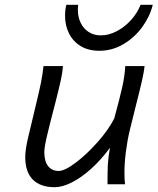

<svg xmlns="http://www.w3.org/2000/svg" viewBox="-20 -759 649 791"><path d="M433.1 -150.4Q397 -101.1 356.4 -64.5Q315.9 -27.8 276.6 -7.8Q237.3 12.2 205.1 12.2Q146 12.2 115 -19.3Q84 -50.8 84 -111.8Q84 -142.6 95.7 -191.9L129.4 -333Q142.1 -385.7 148.4 -416.5Q154.8 -447.3 159.2 -486.8H239.3Q237.8 -461.4 230.7 -429.2Q223.6 -397 209.5 -341.3Q183.1 -240.7 172.9 -196.3Q162.6 -151.9 162.6 -132.3Q162.6 -93.8 178.5 -74.2Q194.3 -54.7 221.7 -54.7Q246.6 -54.7 292 -88.9Q337.4 -123 382.3 -173.8Q427.2 -224.6 450.7 -271Q474.1 -356.9 483.9 -401.4Q493.7 -445.8 496.1 -486.8H575.7Q573.2 -462.9 564.7 -425.5Q556.2 -388.2 539.6 -323.2Q533.7 -298.8 527.3 -273.7Q521 -248.5 514.6 -222.2Q504.4 -179.7 498.5 -133.3Q492.7 -86.9 492.7 -48.8Q492.7 -17.6 495.1 0H422.9Q422.9 -52.7 424.3 -81.5Q425.8 -110.4 433.1 -150.4ZM389.2 -549.8Q343.8 -549.8 312 -569.3Q280.3 -588.9 264.2 -621.6Q248 -654.3 248 -693.4Q248 -720.2 253.4 -739.3H302.2Q300.8 -731.9 300.8 -718.3Q300.8 -689 312.3 -665Q323.7 -641.1 345.2 -627.2Q366.7 -613.3 395.5 -613.3Q428.2 -613.3 461.2 -630.6Q494.1 -647.9 520.3 -677Q546.4 -706.1 559.1 -739.3H609.4Q597.7 -691.4 566.2 -647.9Q534.7 -604.5 488.5 -577.1Q442.4 -549.8 389.2 -549.8Z"/></svg>

Font: Lesson One Light
Style: Italic
Weight: 300
Italic angle: -14°
Designer: But Ko, Victor Gaultney, Annie Olsen, Julie Remington, Don Collingsworth, Eric Hays, Becca Hirsbrunner
Version: Version 1.100